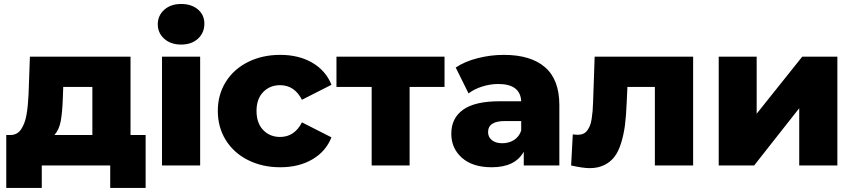

<svg xmlns="http://www.w3.org/2000/svg" viewBox="-20 -824 4253 956"><path d="M11.2 111.8V-151.9H32.2Q49.3 -151.9 62.7 -159.2Q76.2 -166.5 85.4 -180.7Q94.7 -194.8 101.3 -212.2Q107.9 -229.5 112.1 -253.4Q116.2 -277.3 118.4 -300.5Q120.6 -323.7 122.1 -353L128.9 -542H629.9V-151.9H705.1V111.8H528.8V0H188V111.8ZM439.9 -151.9V-391.1H294.9L293 -338.9Q290.5 -265.1 282.5 -221.4Q274.4 -177.7 251 -151.9Z M786.6 0V-542H976.6V0ZM997.6 -706.1Q997.6 -660.6 965.6 -631.3Q933.6 -602.1 881.8 -602.1Q830.1 -602.1 797.9 -630.9Q765.6 -659.7 765.6 -703.1Q765.6 -746.6 797.9 -775.4Q830.1 -804.2 881.8 -804.2Q933.6 -804.2 965.6 -776.9Q997.6 -749.5 997.6 -706.1Z M1375.5 8.8Q1286.1 8.8 1215.1 -26.9Q1144 -62.5 1104.2 -126.5Q1064.5 -190.4 1064.5 -272Q1064.5 -352.5 1104.2 -416.3Q1144 -480 1215.1 -515.4Q1286.1 -550.8 1375.5 -550.8Q1467.8 -550.8 1534.9 -511.7Q1602.1 -472.7 1630.4 -401.9L1483.4 -327.1Q1446.3 -399.9 1374.5 -399.9Q1323.7 -399.9 1290.5 -365.7Q1257.3 -331.5 1257.3 -272Q1257.3 -210.9 1290.5 -176.5Q1323.7 -142.1 1374.5 -142.1Q1446.3 -142.1 1483.4 -214.8L1630.4 -140.1Q1602.1 -69.3 1534.9 -30.3Q1467.8 8.8 1375.5 8.8Z M1830.6 0V-391.1H1655.3V-542H2193.4V-391.1H2019.5V0Z M2587.9 0V-68.8Q2545.4 8.8 2428.2 8.8Q2333.5 8.8 2280.3 -38.1Q2227.1 -85 2227.1 -158.2Q2227.1 -235.8 2285.9 -277.8Q2344.7 -319.8 2467.3 -319.8H2575.2Q2570.8 -405.8 2460.9 -405.8Q2420.9 -405.8 2380.9 -393.1Q2340.8 -380.4 2313 -358.9L2249 -487.8Q2294.4 -518.1 2358.6 -534.4Q2422.9 -550.8 2488.3 -550.8Q2623 -550.8 2694.1 -489Q2765.1 -427.2 2765.1 -300.8V0ZM2575.2 -173.8V-221.2H2493.2Q2410.2 -221.2 2410.2 -166Q2410.2 -141.6 2429.2 -126.2Q2448.2 -110.8 2481 -110.8Q2513.7 -110.8 2539.1 -126.7Q2564.5 -142.6 2575.2 -173.8Z M2916 13.2Q2883.3 13.2 2823.7 0L2832 -154.8Q2849.6 -152.8 2856 -152.8Q2872.1 -152.8 2884.3 -158.2Q2896.5 -163.6 2904.5 -175Q2912.6 -186.5 2917.7 -199.2Q2922.9 -211.9 2926 -232.7Q2929.2 -253.4 2930.7 -271.2Q2932.1 -289.1 2933.1 -315.9L2940.9 -542H3431.2V0H3240.7V-391.1H3104L3100.1 -308.1Q3097.7 -246.1 3091.6 -199.5Q3085.4 -152.8 3072.5 -111.3Q3059.6 -69.8 3039.6 -43.5Q3019.5 -17.1 2988.5 -2Q2957.5 13.2 2916 13.2Z M3558.6 0V-542H3747.6V-257.8L3974.6 -542H4149.4V0H3959.5V-285.2L3734.9 0Z"/></svg>

Font: Montserrat ExtraBold
Style: Regular
Weight: 800
Designer: Julieta Ulanovsky
Foundry: Julieta Ulanovsky
Version: Version 9.000